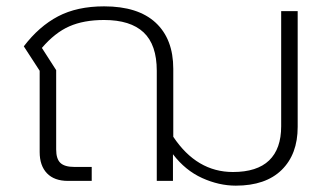

<svg xmlns="http://www.w3.org/2000/svg" viewBox="-20 -570 1033 605"><path d="M525 -84V0H474V-347Q474 -429 432.5 -468Q391 -507 308 -507Q244 -507 198.5 -487Q153 -467 112 -419L157 -349V-99Q157 -69 170.5 -56.5Q184 -44 214 -44H269V0H194Q151 0 128 -24Q105 -48 105 -91V-347L55 -424Q103 -487 163 -518.5Q223 -550 308 -550Q415 -550 470.5 -498.5Q526 -447 526 -353V-139Q600 -28 714 -28Q790 -28 828 -64.5Q866 -101 866 -172V-535H918V-170Q918 -84 867.5 -34.5Q817 15 723 15Q670 15 617 -9Q564 -33 525 -84Z"/></svg>

Font: Prompt ExtraLight
Style: Regular
Weight: 275
Designer: Katatrad Team
Foundry: CadsonDemak
Version: Version 1.001